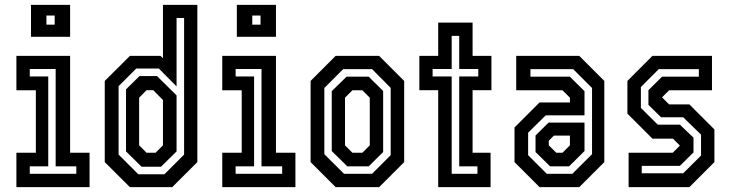

<svg xmlns="http://www.w3.org/2000/svg" viewBox="-20 -770 3007 790"><path d="M107.5 -618.5V-750H268.5V-618.5ZM171 -668.5H205V-706H171ZM47.5 0V-141.5H127.5V-398.5H47.5V-540H268.5V-141.5H348.5V0ZM102.5 -55H294V-85.5H209V-486H102.5V-455.5H178.5V-85.5H102.5Z M688.5 0H514.5L411 -103V-437L514.5 -540H640.5L650.5 -530.5V-750H792V-103ZM656.5 -53 737.5 -134V-696H706.5V-414.5L633.5 -488H540.5L468 -415.5V-134L549 -53ZM642.5 -84H562.5L498.5 -147V-402.5L554 -457H626L706.5 -377.5V-147ZM620 -141.5 650.5 -172V-358.5L610.5 -399H583L552.5 -368V-172L583 -141.5Z M954.5 -618.5V-750H1115.5V-618.5ZM1018 -668.5H1052V-706H1018ZM894.5 0V-141.5H974.5V-398.5H894.5V-540H1115.5V-141.5H1195.5V0ZM949.5 -55H1141V-85.5H1056V-486H949.5V-455.5H1025.5V-85.5H949.5Z M1361 0 1258 -103V-437L1361 -540H1540L1643 -437V-103L1540 0ZM1395.5 -55H1511L1587.5 -131.5V-408.5L1511 -485.5H1392L1314.5 -408V-135.5ZM1409 -85.5 1345 -148.5V-395L1406 -454.5H1497L1556.5 -395.5V-144.5L1497 -85.5ZM1430 -141.5H1471L1501.5 -172V-368L1471 -398.5H1430L1399.5 -368V-172Z M1783 0V-399H1705.5V-540H1783V-677H1924.5V-540H2002V-399H1924.5V-141.5H1998.5V0ZM1838.5 -55H1944.5V-85.5H1869.5V-455.5H1948V-486H1869.5V-622.5H1838.5V-486H1760V-455.5H1838.5Z M2200 0 2097 -103V-245.5L2200 -348.5H2325V-368L2294.5 -398.5H2104V-540H2363.5L2466.5 -437V-103L2363.5 0ZM2229.5 -55H2335L2416 -135.5V-408L2338.5 -485.5H2162.5V-454.5H2324.5L2385 -395V-295.5H2225.5L2153 -224V-131.5ZM2243.5 -85.5 2183.5 -144.5V-212.5L2237 -265.5H2385V-148.5L2321.5 -85.5ZM2269 -141.5H2294.5L2325 -172V-212H2259L2238 -191V-172Z M2566.5 0V-141.5H2748L2777.5 -171L2749 -199.5H2664.5L2561.5 -302.5V-437L2664.5 -540H2909.5V-398.5H2733L2704 -369.5L2733 -340.5H2816.5L2919.5 -237.5V-103L2816.5 0ZM2620.5 -57H2791L2864.5 -130V-216L2791 -287.5H2700L2648 -338.5V-399L2704 -454.5H2855.5V-485.5H2690.5L2617 -412V-326L2686.5 -257H2777.5L2833.5 -203.5V-143L2777.5 -87.5H2620.5Z"/></svg>

Font: Tourney Condensed SemiBold
Style: Regular
Weight: 600
Width: 3
Designer: Tyler Finck
Foundry: Etcetera Type Co
Version: Version 1.010; ttfautohint (v1.8.3)